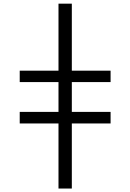

<svg xmlns="http://www.w3.org/2000/svg" viewBox="-20 -830 726 1069"><path d="M89.8 -142.6V-207H305.7V-373H89.8V-436.5H305.7V-809.6H379.9V-436.5H595.7V-373H379.9V-207H595.7V-142.6H379.9V219.7H305.7V-142.6Z"/></svg>

Font: Mgen+ 1c regular
Style: Regular
Weight: 400
Designer: [Source Han Sans]
Ryoko NISHIZUKA  (kana & ideographs); Paul D. Hunt (Latin, Greek & Cyrillic); Wenlong ZHANG  (bopomofo
Version: Version 1.059.20150602